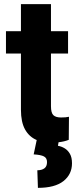

<svg xmlns="http://www.w3.org/2000/svg" viewBox="-20 -679 376 927"><path d="M259.8 24.9Q276.9 27.8 292.2 37.1Q307.6 46.4 317.6 63.7Q327.6 81.1 327.6 109.4Q327.6 162.6 286.4 195.3Q245.1 228 163.1 228L160.2 143.1Q181.6 143.1 194.3 133.8Q207 124.5 207 103.5Q207 84 192.1 76.2Q177.2 68.4 142.6 66.4L157.2 -2.9Q121.1 -18.1 101.1 -53.7Q81.1 -89.4 81.1 -148.9V-420.4H8.8V-528.3H81.1V-659.2H226.1V-528.3H308.6V-420.4H226.1V-166.5Q226.1 -133.8 237.8 -122.8Q249.5 -111.8 274.4 -111.8Q298.8 -111.8 313 -115.2L312 -3.9Q290.5 4.9 262.7 7.8Z"/></svg>

Font: Robert Sans Black
Style: Regular
Weight: 900
Designer: Christian Robertson (extended by Adam Twardoch)
Foundry: Google
Version: Version 12.135;April 2, 2019;FontCreator 11.5.0.2425 64-bit;